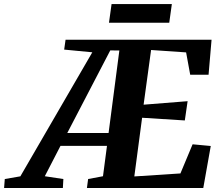

<svg xmlns="http://www.w3.org/2000/svg" viewBox="-118 -942 1108 962"><path d="M-97.5 0 -94 -45 -16 -58.5 344.5 -680 203.5 -693.5 210.5 -743H942L927 -567.5H835L814.5 -679.5L639 -691.5L601.5 -417.5L822 -435L808 -338.5L594 -352L555 -58L786 -73L847 -219L938 -210.5L900.5 0H317.5L323.5 -45L398 -59L418 -211H185L106.5 -59L199.5 -45L197 0ZM219 -275.5H426L480 -689L434.5 -689.5ZM441 -921.5H743L730 -828H428Z"/></svg>

Font: Merriweather 36pt ExtraBold
Style: Italic
Weight: 800
Italic angle: -7.8°
Version: Version 2.101